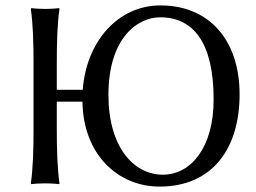

<svg xmlns="http://www.w3.org/2000/svg" viewBox="-20 -678 945 710"><path d="M104 -445V-200C104 -125 102 -54 94 0L96 3C108 1 135 0 147 0C159 0 186 1 198 3L200 0C192 -57 190 -125 190 -200V-302H285C287 -108 416 14 574 12C766 10 866 -129 866 -329C866 -527 756 -658 573 -658C417 -658 299 -525 286 -346H190V-445C190 -520 192 -592 200 -645L198 -648C186 -646 159 -645 147 -645C135 -645 108 -646 96 -648L94 -645C102 -588 104 -520 104 -445ZM572 -614C697 -614 770 -518 770 -310C770 -131 685 -32 582 -32C474 -32 381 -135 381 -327C381 -537 488 -614 572 -614Z"/></svg>

Font: Libertinus Sans
Style: Regular
Weight: 400
Designer: Philipp H. Poll, Khaled Hosny
Foundry: Caleb Maclennan
Version: Version 7.050;RELEASE